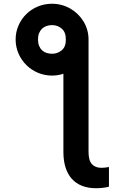

<svg xmlns="http://www.w3.org/2000/svg" viewBox="-20 -780 655 1009"><path d="M253.6 -760.3Q279.5 -760.3 303.8 -753.7Q328.1 -747.2 349.4 -734.9Q370.7 -722.7 388.3 -705.6Q405.9 -688.6 418.7 -667.6Q431.5 -646.7 438.4 -622.5Q445.3 -598.4 445.3 -571.7V18.8Q445.3 62.9 462.9 82.4Q480.5 101.9 512.8 101.9Q530.2 101.9 552.6 97.7V201Q537.6 205.3 519.7 207.2Q501.8 209.2 484.4 209.2Q443.5 209.2 411.6 196.7Q379.6 184.3 357.8 160.2Q335.9 136 324.6 100.5Q313.2 65 313.2 18.8V-392.4Q284.1 -382.8 253.6 -382.8Q214.5 -382.8 179.9 -397.4Q145.2 -411.9 119.1 -437.5Q93 -463.1 77.8 -497.5Q62.5 -532 62.1 -571.7Q62.1 -611.2 77.1 -645.6Q92 -680 117.9 -705.6Q143.8 -731.2 178.8 -745.7Q213.8 -760.3 253.6 -760.3ZM253.9 -497.5Q283 -497.5 305 -516.3Q326.7 -534.8 326 -573.2Q326 -610.8 304.7 -629.3Q282.7 -648.1 253.9 -648.1Q237.9 -648.1 224.3 -643.3Q210.6 -638.5 200.8 -629.1Q191.1 -619.7 185.4 -605.6Q179.7 -591.6 179.7 -573.2Q179.7 -554 185.2 -539.8Q190.7 -525.6 200.6 -516.2Q210.6 -506.7 224.3 -502.1Q237.9 -497.5 253.9 -497.5Z"/></svg>

Font: Inter P Semi Bold
Style: Regular
Weight: 600
Designer: Rasmus Andersson
Foundry: rsms
Version: Version 3.018;git-588b23468